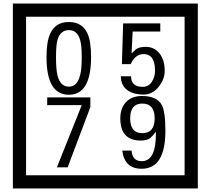

<svg xmlns="http://www.w3.org/2000/svg" viewBox="-20 -980 1195 1090"><path d="M1103 90H53V-960H1103ZM1028 15V-885H128V15ZM497 -656Q497 -442 371 -442Q244 -442 244 -656Q244 -744 265 -789Q294 -855 371 -855Q448 -855 477 -789Q497 -745 497 -656ZM444 -656Q444 -723 435 -752Q420 -809 371 -809Q322 -809 306 -752Q298 -723 298 -656Q298 -587 306 -553Q322 -488 371 -488Q419 -488 435 -554Q444 -587 444 -656ZM915 -580Q916 -531 880.5 -487Q845 -443 796 -443Q741 -443 706 -466Q666 -494 666 -547H724Q724 -487 790 -487Q824 -487 843 -517Q860 -544 860 -579Q860 -673 795 -673Q748 -673 722 -616H672L679 -847H890V-801H733L727 -677Q740 -689 753 -701Q772 -714 807 -714Q859 -714 889 -672Q915 -635 915 -580ZM493 -372 364 -30H303L444 -383H248V-427H493ZM919 -238Q919 -22 784 -22Q687 -22 674 -125H727Q731 -65 785 -65Q868 -65 865 -232Q844 -205 834 -197Q814 -182 780 -182Q663 -182 663 -308Q663 -366 695.5 -400.5Q728 -435 786 -435Q870 -435 898 -385Q919 -346 919 -238ZM858 -308Q858 -392 788 -392Q719 -392 719 -308Q719 -224 788 -224Q858 -224 858 -308Z"/></svg>

Font: Unicode BMP Fallback SIL
Style: Regular
Weight: 400
Foundry: NRSI, SIL International
Version: Version 5.1 Based on Unicode 5.1